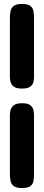

<svg xmlns="http://www.w3.org/2000/svg" viewBox="-20 -738 222 971"><path d="M91 -290Q62 -290 49 -300.5Q36 -311 33 -325Q30 -339 30 -349V-645Q30 -664 33 -680.5Q36 -697 49 -707.5Q62 -718 91 -718Q121 -718 134 -707.5Q147 -697 149.5 -680Q152 -663 152 -643V-349Q152 -339 149.5 -325Q147 -311 134 -300.5Q121 -290 91 -290ZM91 213Q62 213 49 202.5Q36 192 33 175Q30 158 30 138V-156Q30 -166 33 -180Q36 -194 49 -205Q62 -216 92 -216Q122 -216 134.5 -205Q147 -194 149.5 -180Q152 -166 152 -155V139Q152 159 149.5 176Q147 193 134 203Q121 213 91 213Z"/></svg>

Font: Fredoka Condensed SemiBold
Style: Regular
Weight: 600
Width: 3
Designer: Ben Nathan
Foundry: Milena B. Brandão, Ben Nathan
Version: Version 2.001